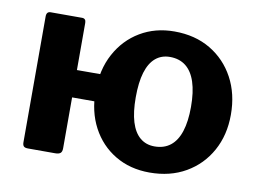

<svg xmlns="http://www.w3.org/2000/svg" viewBox="-64 -634 989 737"><g transform="rotate(10 430.0 -265.0)"><path d="M216.9 -512.9V-24.1Q216.9 -10.7 210.7 -5.4Q204.4 0 190 0H84.6Q71.9 0 67.4 -4.9Q62.9 -9.7 62.9 -20.7V-510.7Q62.9 -530 79.1 -530H201.5Q216.9 -530 216.9 -512.9ZM105.8 -222.5Q86.9 -222.5 86.9 -239.9V-313.5Q86.9 -328.8 104.3 -328.8L423.8 -329.5Q441.2 -329.5 441.2 -314.2V-239.9Q441.2 -222.5 421.7 -222.5ZM559.3 10Q482.9 10 424.7 -24.9Q366.5 -59.7 333.9 -121.2Q301.4 -182.7 301.4 -262Q301.4 -345.4 335.2 -407.9Q368.9 -470.4 427.5 -505.2Q486 -540 560.3 -540Q641.2 -540 701.2 -504.3Q761.3 -468.6 795 -406.1Q828.7 -343.6 828.7 -262.6Q828.7 -183 794.6 -121.5Q760.6 -60 700 -25Q639.4 10 559.3 10ZM560.6 -92.1Q597.7 -92.1 622.6 -111.7Q647.5 -131.2 660.1 -169.9Q672.7 -208.7 672.7 -265.4Q672.7 -323.6 659.9 -362.5Q647.2 -401.4 622.1 -421.1Q597.1 -440.7 560.3 -440.7Q527.3 -440.7 504.1 -421.1Q480.9 -401.4 469.1 -362.5Q457.4 -323.6 457.4 -265.4Q457.4 -208.3 469.1 -169.7Q480.9 -131.2 504.1 -111.7Q527.3 -92.1 560.6 -92.1Z"/></g></svg>

Font: Libre Franklin Thin
Style: Regular
Weight: 100
Designer: Pablo Impallari, Rodrigo Fuenzalida, Nhung Nguyen
Foundry: Impallari Type
Version: Version 3.000